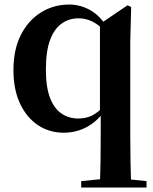

<svg xmlns="http://www.w3.org/2000/svg" viewBox="-20 -572 680 851"><path d="M339.9 259.3V230.8L446.2 220.1H525.1L629.5 230.8V259.3ZM262.4 16.2Q198.6 16.2 148.4 -17.2Q98.2 -50.5 68.9 -112.7Q39.6 -174.8 39.6 -261.6Q39.6 -351.7 72.1 -416.5Q104.7 -481.3 161.1 -516.6Q217.5 -551.9 286.6 -551.9Q334.1 -551.9 377.5 -528.4Q420.9 -504.8 452 -455.5L457.8 -452.6L441.7 -436.8Q413.2 -465.9 385.6 -478.3Q358 -490.8 328 -490.8Q286.5 -490.8 253.7 -467.9Q220.9 -445.1 202.2 -395.5Q183.4 -345.8 183.4 -263.8Q183.4 -185.1 202.1 -137.4Q220.9 -89.6 253.4 -68.2Q285.9 -46.7 327.1 -46.7Q359.7 -46.7 385.9 -59Q412.2 -71.4 440 -100.1L453.6 -84H446.4Q410.1 -32.7 363.4 -8.3Q316.7 16.2 262.4 16.2ZM422.7 259.3Q424.7 201.1 425.6 142.3Q426.4 83.4 426.4 25V-68.1L423 -80.5V-463.1V-465.8L545.6 -548.8L561.4 -540.7L557.4 -388.8V25Q557.4 83.4 558.4 142.3Q559.4 201.1 561.4 259.3Z"/></svg>

Font: Source Han Serif JP VF
Style: Regular
Weight: 250
Designer: Ryoko NISHIZUKA 西塚涼子 (kana & ideographs); Frank Grießhammer (Latin, Greek & Cyrillic); Wenlong ZHANG 张文龙 (bopomofo); San
Foundry: Adobe
Version: Version 2.001;hotconv 1.1.0;makeotfexe 2.6.0